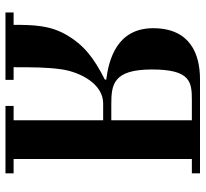

<svg xmlns="http://www.w3.org/2000/svg" viewBox="-44 -688 733 684"><g transform="rotate(90 322.0 -346.5)"><path d="M25 0H265V-29H220C220 -94 220 -151 228 -203C238 -266 279 -348 349 -348H409V-29H358V0H598V-29H547V-664H598V-693H263C173 -693 81 -658 81 -526C81 -397 193 -368 264 -359V-354C187 -315 141 -280 104 -216C71 -158 69 -101 69 -29H25ZM228 -522C228 -660 273 -664 338 -664H409V-377H353C282 -377 228 -383 228 -522Z"/></g></svg>

Font: Monomakh Unicode
Style: Regular
Weight: 400
Version: Version 1.2